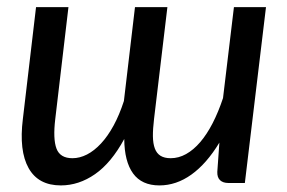

<svg xmlns="http://www.w3.org/2000/svg" viewBox="-20 -528 828 554"><path d="M463 -507.5 424.5 -185Q421 -156 421.2 -134.8Q421.5 -113.5 426.8 -99.5Q432 -85.5 443.2 -78.5Q454.5 -71.5 472.5 -71.5Q495.5 -71.5 517 -83.5Q538.5 -95.5 557.8 -118Q577 -140.5 593.5 -172.5Q610 -204.5 623.5 -245L655 -507.5H747.5L686.5 0H639Q623.5 0 615 -8Q606.5 -16 607 -32L613 -116.5Q576 -55.5 532.2 -24.2Q488.5 7 440 7Q389 7 364 -27.5Q339 -62 338.5 -127Q301 -58 254.2 -25.5Q207.5 7 155.5 7Q90.5 7 62.5 -43Q34.5 -93 46 -185L84 -507.5H177.5L139.5 -185Q132.5 -127 143 -99.2Q153.5 -71.5 189 -71.5Q210 -71.5 231 -82.2Q252 -93 271.5 -114Q291 -135 307.8 -165.8Q324.5 -196.5 337.5 -236.5L369.5 -507.5Z"/></svg>

Font: Lato Medium
Style: Italic
Weight: 500
Italic angle: -7°
Designer: Lukasz Dziedzic
Foundry: tyPoland Lukasz Dziedzic
Version: Version 2.006; 2014-01-15